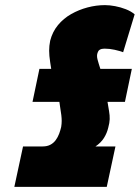

<svg xmlns="http://www.w3.org/2000/svg" viewBox="-20 -730 546 750"><path d="M147 -158H70L36 0H397L431 -158H353Q374 -172 386 -191Q398 -210 403 -232Q408 -250 408.5 -264.5Q409 -279 406 -296L400 -332H468L495 -461H372L366 -480Q363 -490 361 -497.5Q359 -505 359 -512Q359 -519 362 -526Q364 -532 368.5 -535Q373 -538 378 -539Q383 -540 388 -540Q408 -540 428 -535.5Q448 -531 461 -526L506 -674Q492 -686 471.5 -694Q451 -702 429.5 -706Q408 -710 390 -710Q356 -710 322 -701Q288 -692 258 -675Q228 -658 206.5 -632Q185 -606 176 -571Q172 -551 172 -532Q172 -513 176 -487L180 -461H134L107 -332H212L215 -311Q218 -293 219.5 -280.5Q221 -268 221 -257.5Q221 -247 219 -234Q216 -221 211 -207.5Q206 -194 197.5 -182.5Q189 -171 176.5 -164.5Q164 -158 147 -158Z"/></svg>

Font: Advent Pro Black
Style: Italic
Weight: 900
Italic angle: -12°
Version: Version 3.000